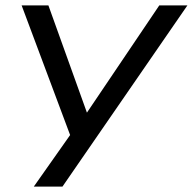

<svg xmlns="http://www.w3.org/2000/svg" viewBox="-20 -510 713 710"><path d="M105 180 248 -23 253 26 60 -490H159L307 -78H291L569 -490H673L211 180Z"/></svg>

Font: Nunito Sans 10pt Expanded
Style: Italic
Weight: 400
Width: 7
Italic angle: -9°
Designer: Vernon Adams
Foundry: Vernon Adams
Version: Version 3.101;gftools[0.9.27]